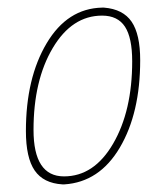

<svg xmlns="http://www.w3.org/2000/svg" viewBox="-20 -478 436 504"><path d="M248 -458H253Q303 -454 325.5 -421Q348 -388 348 -320Q348 -181 294.5 -90.5Q241 0 149 6H144Q94 3 71 -30.5Q48 -64 48 -134Q48 -273 102.5 -364.5Q157 -456 248 -458ZM248 -437Q169 -437 118.5 -352Q68 -267 68 -137Q68 -15 148 -15Q227 -15 277 -101Q327 -187 327 -317Q327 -379 308 -408Q289 -437 248 -437Z"/></svg>

Font: Alegreya Sans SC Thin
Style: Italic
Weight: 100
Italic angle: -7°
Designer: Juan Pablo del Peral
Foundry: Huerta Tipografica
Version: Version 2.007